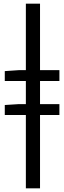

<svg xmlns="http://www.w3.org/2000/svg" viewBox="-20 -770 349 1040"><path d="M5.9 -331.1V-384.8L83 -390.1H120.1V-750H196.8V-390.1H301.8V-331.1H196.8V-206.1H301.8V-147H196.8V250H120.1V-147H5.9V-201.2L83 -206.1H120.1V-331.1Z"/></svg>

Font: Toshiba Sans Medium
Style: Regular
Weight: 500
Designer: Paul D. Hunt
Foundry: Toshiba Corporation
Version: Version 2.020;PS 2.0;hotconv 1.0.86;makeotf.lib2.5.63406